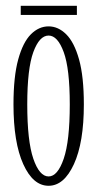

<svg xmlns="http://www.w3.org/2000/svg" viewBox="-20 -616 332 648"><path d="M144 11Q91.5 11 58.5 -62Q25.5 -135 25.5 -263.5Q25.5 -357.5 41.5 -415.5Q57.5 -473.5 84.2 -500.2Q111 -527 144 -527Q176.5 -527 203.5 -500.2Q230.5 -473.5 246.8 -415.5Q263 -357.5 263 -263.5Q263 -135 229.5 -62Q196 11 144 11ZM144 -20.5Q174.5 -20.5 195 -80.2Q215.5 -140 215.5 -263.5Q215.5 -384.5 195 -440.2Q174.5 -496 144 -496Q113 -496 92.5 -440.2Q72 -384.5 72 -263.5Q72 -140 92.5 -80.2Q113 -20.5 144 -20.5ZM50 -565.5V-596.5H239.5V-565.5Z"/></svg>

Font: Imbue 10pt ExtraLight
Style: Regular
Weight: 200
Designer: Tyler Finck
Foundry: Etcetera Type Company
Version: Version 1.102; ttfautohint (v1.8.3)